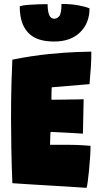

<svg xmlns="http://www.w3.org/2000/svg" viewBox="-20 -920 518 948"><path d="M407.5 7.5Q362 4.5 316.2 1.5Q270.5 -1.5 224.5 -4Q179 -6.5 133 -9.5Q87 -12.5 41 -15.5Q37.5 -103.5 36 -184.2Q34.5 -265 34.5 -335Q34.5 -438 36.8 -513.5Q39 -589 41 -625.5Q138.5 -645 222 -653.2Q305.5 -661.5 361.5 -663.2Q417.5 -665 431 -665Q431 -626 428.5 -586.8Q426 -547.5 422 -504.5L235.5 -489Q235 -486 234.8 -477.5Q234.5 -469 234.2 -458.8Q234 -448.5 234 -439.8Q234 -431 234 -427.5Q246 -427.5 261.5 -427.8Q277 -428 294.5 -428.2Q312 -428.5 329.8 -428.8Q347.5 -429 363.8 -429.2Q380 -429.5 393 -430L389.5 -260Q383 -260.5 366.5 -261.5Q350 -262.5 328.8 -263.8Q307.5 -265 286.8 -266Q266 -267 250.5 -267.8Q235 -268.5 229.5 -268.5Q229 -264.5 228.8 -257.8Q228.5 -251 228.2 -243.5Q228 -236 227.8 -228.2Q227.5 -220.5 227.2 -214.5Q227 -208.5 227 -205Q231 -205 259.8 -205Q288.5 -205 321.5 -205Q342 -205 361.5 -204.2Q381 -203.5 398 -202.2Q415 -201 427 -200Q427 -175 424.8 -142.5Q422.5 -110 419.5 -78.2Q416.5 -46.5 413.2 -23Q410 0.5 407.5 7.5ZM422 -878.5Q422 -806 375.5 -760.5Q329 -715 248 -715Q170.5 -715 130.8 -747.8Q91 -780.5 81 -841.5Q79 -852.5 78.2 -864.5Q77.5 -876.5 77.5 -889Q92.5 -894 118.2 -896Q144 -898 170.8 -898.8Q197.5 -899.5 215 -899.5Q215 -888.5 215.8 -879.5Q216.5 -870.5 218 -863.5Q222 -842.5 230 -835Q238 -827.5 247.5 -827.5Q262 -827.5 272.8 -840.5Q283.5 -853.5 283.5 -900.5Q329.5 -900.5 366.5 -893.8Q403.5 -887 422 -878.5Z"/></svg>

Font: Grandstander Thin Black
Style: Regular
Weight: 900
Version: Version 1.200